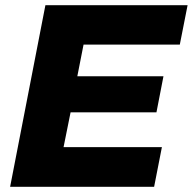

<svg xmlns="http://www.w3.org/2000/svg" viewBox="-20 -720 743 740"><path d="M19 0 155 -700H703L673 -548H302L278 -426H610L583 -287H252L225 -153H604L574 0Z"/></svg>

Font: REM
Style: Bold Italic
Weight: 700
Italic angle: -11°
Designer: Octavio Pardo
Foundry: Ashler Design
Version: Version 1.005;gftools[0.9.28]